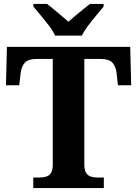

<svg xmlns="http://www.w3.org/2000/svg" viewBox="-20 -951 693 971"><path d="M148.3 0V-53H176.5Q196.7 -53 212.6 -57.5Q228.5 -62 237.7 -76.1Q246.9 -90.2 246.9 -118.3V-653H167.1Q122.8 -653 105.7 -634Q88.5 -615 84.5 -582L77.2 -519.9H10.1L15.1 -714H638.5L643.5 -519.9H576.4L569.6 -582Q565.6 -615 548.6 -634Q531.6 -653 486.6 -653H406.5V-118.1Q406.5 -90.1 415.8 -76.1Q425.1 -62.1 441.1 -57.5Q457.2 -53 476.9 -53H505.1V0ZM258.6 -771Q248.6 -794 228.3 -820.5Q207.9 -847 186.3 -873Q164.7 -899 148.7 -918V-931H217.9Q232.2 -920.6 251.5 -904.2Q270.8 -887.8 290.9 -871.3Q310.9 -854.8 325.9 -841.2Q340.9 -854.8 360.9 -871.3Q380.9 -887.8 401 -904.2Q421.1 -920.6 434.9 -931H504V-918Q489 -899 466.9 -873Q444.8 -847 425 -820.5Q405.2 -794 394.2 -771Z"/></svg>

Font: Noto Serif Khmer
Style: Regular
Weight: 400
Designer: Danh Hong and the Monotype Design Team
Foundry: Monotype Imaging Inc.
Version: Version 2.003